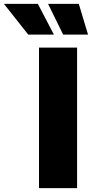

<svg xmlns="http://www.w3.org/2000/svg" viewBox="-155 -974 476 994"><path d="M244.1 -727.5V0H46.9V-727.5ZM-8.8 -794.9 -134.8 -954.1H41L124 -794.9ZM171.9 -794.9 93.8 -954.1H252.9L300.8 -794.9Z"/></svg>

Font: Inter Black
Style: Regular
Weight: 900
Designer: Rasmus Andersson
Foundry: rsms
Version: Version 4.000;git-a52131595